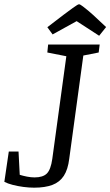

<svg xmlns="http://www.w3.org/2000/svg" viewBox="-53 -854 511 888"><path d="M104.8 14Q81.8 14 55.5 10.6Q29.2 7.1 5.9 1.1Q-17.4 -4.9 -32.9 -13L-12.3 -153.3H32.7L38.3 -45.5Q53.5 -40.7 72 -37.1Q90.5 -33.5 106.8 -33.5Q145.7 -33.5 163.8 -51.6Q181.8 -69.7 188.8 -118.8L253.8 -593.9L165.9 -611.2L169.6 -648H408L403.4 -611.2L332.4 -597.2L267.2 -119.6Q261.2 -70.1 242.2 -40.8Q223.1 -11.6 189.3 1.2Q155.4 14 104.8 14ZM405.6 -688.6 301.5 -756.2 190.3 -694.8 166 -728.1 240.5 -785.2Q269.3 -806.7 283.3 -816.9Q297.3 -827 303.6 -830.6Q309.9 -834.2 312.5 -834.2Q317.7 -834.2 330.9 -823.9Q344.2 -813.7 358.3 -801.9Q372.4 -790.1 377.9 -784.7L437.7 -728.8Z"/></svg>

Font: Faustina Light
Style: Italic
Weight: 300
Italic angle: -8°
Designer: Alfonso Garcia
Foundry: http://www.omnibus-type.com
Version: Version 1.200